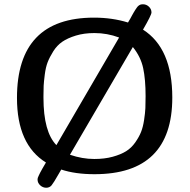

<svg xmlns="http://www.w3.org/2000/svg" viewBox="-20 -800 895 906"><path d="M60.1 -337.9Q60.1 -716.8 423.8 -716.8Q509.8 -716.8 584 -693.8Q588.9 -701.7 595 -712.4Q601.1 -723.1 604 -729Q606.9 -734.9 611.6 -742.4Q616.2 -750 618.7 -753.9Q621.1 -757.8 624.5 -762.5Q627.9 -767.1 629.9 -769.5Q631.8 -772 635.5 -774.4Q639.2 -776.9 641.6 -777.8Q644 -778.8 647.5 -779.3Q650.9 -779.8 654.8 -779.8Q670.9 -779.8 682.9 -768.3Q694.8 -756.8 694.8 -741.2Q694.8 -729 654.8 -660.2Q793 -572.3 793 -339.8Q793 22 425.8 22Q335 22 269 0Q265.1 7.8 256.8 21Q232.9 63 223.4 74.5Q213.9 85.9 198 85.9Q182.1 85.9 169.7 74.5Q157.2 63 157.2 46.9Q157.2 43 158.2 39.6Q159.2 36.1 162.6 29.1Q166 22 168.9 15.9Q171.9 9.8 180.4 -5.1Q189 -20 196.8 -33.2Q60.1 -117.7 60.1 -337.9ZM185.1 -338.9Q185.1 -177.7 246.1 -115.2L542 -623Q485.8 -644 425.8 -644Q377 -644 337.9 -632.1Q298.8 -620.1 273.9 -603Q249 -585.9 231.4 -557.9Q213.9 -529.8 204.8 -506.3Q195.8 -482.9 191.4 -449Q187 -415 186 -395.5Q185.1 -376 185.1 -347.2Q185.1 -341.8 185.1 -338.9ZM310.1 -69.8Q368.2 -49.8 424.8 -49.8Q473.6 -49.8 511.7 -60.3Q549.8 -70.8 575 -86.4Q600.1 -102.1 618.2 -127.9Q636.2 -153.8 645.5 -177Q654.8 -200.2 659.9 -233.6Q665 -267.1 666 -290Q667 -313 667 -346.2Q667 -425.3 655.5 -478.8Q644 -532.2 606.9 -578.1Z"/></svg>

Font: CMU Sans Serif
Style: Bold
Weight: 700
Version: Version 0.7.0